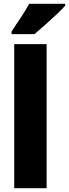

<svg xmlns="http://www.w3.org/2000/svg" viewBox="-20 -993 364 1013"><path d="M226 0H55V-760H226ZM324 -963Q308 -945 279.5 -918Q251 -891 219.5 -863Q188 -835 162 -813H41V-827Q65 -863 90.5 -901.5Q116 -940 134 -973H324Z"/></svg>

Font: Noto Sans Malayalam Condensed Black
Style: Regular
Weight: 900
Width: 3
Designer: Jelle Bosma - Monotype Design Team
Foundry: Monotype Imaging Inc.
Version: Version 2.104; ttfautohint (v1.8.4.7-5d5b)